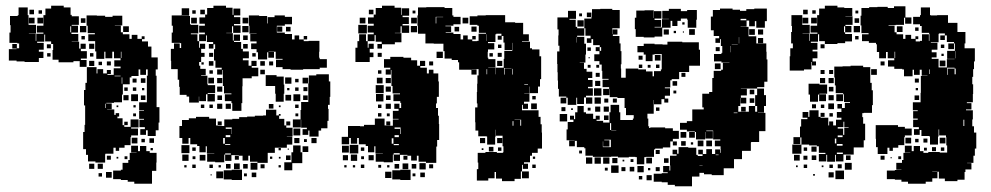

<svg xmlns="http://www.w3.org/2000/svg" viewBox="-20 -613 3469 672"><path d="M116 -396H66V-398H38V-401H11V-441H38V-443H23V-459H39V-444H47V-461H41V-463H13V-499H17V-525H42H15V-557H42V-560H45V-587H77V-560H80V-526H106V-496H81V-495H105V-470H107V-495H132V-499H109V-523H132V-560H139V-583H159V-593H203V-587H227V-561H231V-556H256V-526H231V-523H253V-499H230V-494H254V-468H231V-467H257V-443H262V-460H280V-442H263V-434H284V-408H263V-403H283V-379H259V-399H237V-395H185V-404H164V-438H166V-459H159V-468H138V-492H135V-467H110V-463H133V-439H116V-432H132V-410H116ZM99 -563H83V-579H99ZM127 -565H115V-577H127ZM348 -44H314V-48H288V-71H281V-91H271V-151H276V-176H278V-188V-234V-244H274V-298H279V-323H284V-348V-378H318V-356H321V-371H341V-356H354V-368H368V-354H356V-351H378V-374H402V-380H380V-402H402V-409H379V-432H373V-409H349V-432H345V-407H317V-433H313V-469H289V-493H312V-497H287V-523H283V-559H319V-558H348V-554H374V-558H408V-524H382V-523H403V-500H410V-493H433V-477H441V-491H461V-477H476V-486H486V-476H477V-468H498V-450H510V-412H532V-370H525V-348H528V-314V-288V-254V-238H538V-184H535V-157H525V-137H497V-157H491V-141H471V-161H487V-168H468V-194H484V-197H467V-225H484V-227H467V-255H494V-288V-314V-348H497V-370H491V-351H471V-370H465V-347H440V-342H434V-318H410V-282H407V-255H379V-253H352V-251H371V-231H355V-230H380V-211H385V-217H397V-205H391V-199H409V-175H415V-169H437V-195H465V-167H439V-133H437V-105H416V-96H397V-85H385V-96H377V-75H349V-73H348ZM131 -531H111V-551H131ZM101 -531H81V-551H101ZM279 -533H263V-549H279ZM282 -500H260V-522H282ZM229 -500V-521H226V-500ZM431 -501H411V-521H431ZM277 -475H265V-487H277ZM310 -442H292V-460H310ZM158 -444H144V-458H158ZM380 -433H402H380ZM405 -410V-432H403V-410ZM307 -415H295V-427H307ZM157 -415H145V-427H157ZM310 -382H292V-400H310ZM368 -384H354V-398H368ZM337 -385H325V-397H337ZM381 -346H402V-348H381ZM408 -320V-342H406V-320ZM489 -323H473V-339H489ZM458 -324H444V-338H458ZM427 -295H415V-307H427ZM457 -295H445V-307H457ZM485 -297H477V-305H485ZM463 -259H439V-283H463ZM430 -262H412V-280H430ZM489 -263H473V-279H489ZM351 -235V-250H349V-235ZM455 -237H447V-245H455ZM394 -238H388V-244H394ZM456 -206H446V-216H456ZM427 -175H415V-187H427ZM463 -139H439V-163H463ZM461 -111H441V-131H461ZM519 -113H503V-129H519ZM487 -115H475V-127H487ZM512 30H450V23H427V17H403V14H376V-16H403V-19H427H409V-43H429V-53H434V-78H458V-79H439V-103H463V-84H470V-102H492V-84H504V-78H528V-44H527V-15H512ZM515 -87H507V-95H515ZM368 -54H354V-68H368ZM426 -56H416V-66H426ZM394 -58H388V-64H394ZM340 -22H322V-40H340ZM310 -22H292V-40H310ZM371 9H351V-11H371ZM337 5H325V-7H337Z M825 -225H793V-252H790V-259H767V-283H790V-286H764V-312H760V-350V-368H758V-352H740V-370H756V-376H734V-401H729V-441H733V-458H727V-443H711V-459H726V-466H704V-489H701V-469H677V-493H697V-499H677V-523H697V-530H678V-552H698V-562H705V-585H727V-593H771V-586H794V-561H797V-583H821V-559H799V-553H821V-529H799V-524H822V-498H796V-521H792V-498H772V-497H795V-471H798V-492H820V-470H799V-466H824V-442H830V-433H851V-409H830V-402H850V-383H860V-400H878V-382H861V-376H884V-346H861V-339H829V-311H828V-282V-252H825ZM676 -254H642V-275H633V-281H609V-309H607V-334H602V-364V-371H579V-400H578V-442H589V-461H609V-445H614V-462H610V-463H581V-499H585V-523H581V-559H616V-584H642V-558H617V-557H645V-529H647V-526H674V-496H648V-493H671V-469H677V-446H680V-460H698V-442H684V-428H696V-414H684V-396H677V-383H681V-372H700V-350H684V-348H706V-319H707V-315H733V-287H707V-284H732V-258H706V-283H685H701V-259H677V-275H676ZM697 -563H681V-579H697ZM665 -565H653V-577H665ZM915 -405H883V-430H878V-441H859V-461H878V-468H856V-494H878V-495H853V-523H851V-559H887V-557H915V-531H917V-553H941V-531V-559H977V-554H1002V-528H977V-523H949V-501V-499H977V-494H1002V-475H1011V-489H1027V-475H1043V-469H1060V-470H1098V-432H1097V-411H1099V-406H1124V-376H1099V-371H1059H1041V-369H997V-371H969V-378H946V-404H969V-407H945V-432H920V-431H939V-411H919V-430H915ZM849 -531H829V-551H849ZM669 -531H649V-551H669ZM850 -500H828V-522H850ZM968 -502H950V-520H968ZM997 -503H981V-519H997ZM847 -473H831V-489H847ZM1055 -475H1043V-487H1055ZM847 -443H831V-459H847ZM726 -414H712V-428H726ZM875 -415H863V-427H875ZM727 -383H711V-399H727ZM907 -383H891V-399H907ZM936 -384H922V-398H936ZM693 -387H685V-395H693ZM907 -353H891V-369H907ZM725 -355H713V-367H725ZM1033 -167H1005V-195H1032V-228H1034V-256H1059V-291V-321H1039V-341H1059V-321H1061V-349H1087V-353H1131V-328H1136V-274H1134V-246H1128V-232H1130V-190H1126V-164H1104V-156H1095V-135H1063V-156H1059V-141H1039V-161H1054V-166H1034V-194H1033ZM973 -257H945V-285H943V-312H910V-350H948V-345H973V-317H975V-285H973ZM1000 -320H978V-342H1000ZM729 -321H709V-341H729ZM758 -322H740V-340H758ZM1025 -325H1013V-337H1025ZM758 -292H740V-310H758ZM1056 -294H1042V-308H1056ZM1025 -295H1013V-307H1025ZM993 -297H985V-305H993ZM1031 -259H1007V-283H1031ZM999 -261H979V-281H999ZM757 -263H741V-279H757ZM1057 -263H1041V-279H1057ZM758 -232H740V-250H758ZM788 -232H770V-250H788ZM937 -233H921V-249H937ZM1025 -235H1013V-247H1025ZM725 -235H713V-247H725ZM695 -235H683V-247H695ZM962 -238H956V-244H962ZM640 -110H618V-130H608V-172H617V-193H641V-199H666V-204H712V-198H736V-174H742V-188H756V-174H742V-172H765V-195H793V-169V-197H817V-203H845V-205H872V-208H901V-209H911V-229H947V-209H956V-214H962V-208H957V-197H975V-174H982V-188H996V-174H982V-166H1004V-136H984V-135H1003V-107H984V-96H942V-78H917V-43H881V-19H857V-43H881V-47H855V-68H849V-51H829V-68H816V-54H802V-68H816V-70H790V-50H768V-72H788V-76H768V-72H765V-45H733V-47H705V-75H730V-76H704V-101H700V-80H678V-102H699H670V-108H646V-130H640ZM1024 -206H1014V-216H1024ZM790 -162V-144H791V-167H770V-162ZM1031 -139H1007V-163H1031ZM770 -133H786V-140H770ZM1028 -112H1010V-130H1028ZM1088 -112H1070V-130H1088ZM761 -110H767V-130H761ZM1054 -116H1044V-126H1054ZM768 -106H786V-109H768ZM643 -77H615V-105H643ZM1003 -17H975V-45H1000V-80H1006V-104H1032V-80H1038V-42H1003ZM1059 -81H1039V-101H1059ZM665 -85H653V-97H665ZM963 -87H955V-95H963ZM991 -89H987V-93H991ZM640 -50H618V-72H640ZM699 -51H679V-71H699ZM997 -53H981V-69H997ZM664 -56H654V-66H664ZM933 -57H925V-65H933ZM962 -58H956V-64H962ZM819 -21H799V-41H819ZM787 -23H771V-39H787ZM847 -23H831V-39H847ZM906 -24H892V-38H906ZM725 -25H713V-37H725ZM665 -25H653V-37H665ZM963 -27H955V-35H963ZM633 -27H625V-35H633ZM753 -27H745V-35H753ZM827 17H791V15H763V-17H791V-19H827ZM761 11H737V-13H761ZM877 7H861V-9H877ZM844 4H834V-6H844ZM721 1H717V-3H721Z M1274 -396H1224V-446H1231V-469H1237V-493H1261V-469H1267V-493H1288V-499H1267V-523H1288V-530H1268V-552H1288V-562H1295V-585H1317V-593H1361V-586H1384V-561H1386V-584H1412V-558H1389V-553H1411V-529H1389V-524H1412V-498H1386V-521H1382V-498H1362V-497H1385V-465H1362V-458H1317V-443H1301V-459H1316V-467H1295V-490H1291V-469H1267V-446H1270V-460H1288V-442H1274V-429H1287V-413H1274ZM1689 19H1649V-21H1654V-44H1652V-78H1679V-81H1719V-78H1740V-80H1742V-101H1739V-138H1716V-159H1715V-135H1713V-107H1685V-135H1683V-136H1654V-156H1644V-185H1643V-237H1651V-251H1649V-291H1650V-320H1651V-349H1655V-371H1649H1631V-370H1648V-352H1630V-369H1587V-395H1583V-403H1561V-408H1536V-434H1532V-460H1498V-461H1469V-495H1443V-523H1441V-559H1443V-587H1472V-588H1506H1536V-585H1563V-559H1567V-554H1592V-528H1567V-523H1539V-502V-521H1559V-501H1540V-499H1567V-494H1592V-475H1601V-489H1617V-475H1633V-469H1650V-470H1655V-495H1681V-498H1656V-523H1651V-526H1624V-556H1651V-559H1680V-560H1710H1748V-535H1783V-533H1811V-493H1831V-469H1807V-489V-467H1835V-444H1842V-440H1868V-416H1874V-386V-336H1870V-310H1863V-287H1835V-310H1834V-286H1815V-285H1833V-257H1814V-250H1828V-232H1810V-246H1807V-227H1835H1865V-204H1872V-178H1876V-149H1877V-93H1862V-78H1842V-68H1835V-45H1814V-40H1828V-22H1810V-36H1807V-13H1803V13H1781V21H1737V12H1716V-11H1711V11H1689ZM1287 -563H1271V-579H1287ZM1434 -566H1424V-576H1434ZM1506 -554H1505V-531H1507V-553H1531V-531V-554H1506ZM1439 -531H1419V-551H1439ZM1619 -531H1599V-551H1619ZM1259 -531H1239V-551H1259ZM1264 -496H1234V-526H1264ZM1440 -500H1418V-522H1440ZM1648 -502H1630V-520H1648ZM1587 -503H1571V-519H1587ZM1688 -432H1687V-411H1689V-406H1714V-376H1743V-407H1770H1745V-435H1773V-463H1772V-438H1746V-464H1771H1742V-487H1736V-474H1722V-488H1735V-495H1717V-493H1714V-466H1688V-462H1710V-440H1688ZM1684 -470V-493H1683V-470ZM1645 -475H1633V-487H1645ZM1735 -445H1723V-457H1735ZM1530 -410H1508V-432H1530ZM1316 -414H1302V-428H1316ZM1736 -414H1722V-428H1736ZM1705 -415H1693V-427H1705ZM1202 -108H1176V-134H1198V-172H1240V-171H1254V-176H1292V-198H1326V-174H1332V-188H1346V-174H1332V-173H1355V-195H1375V-197H1355V-225H1375V-232H1360V-250H1378V-235H1384V-253H1381V-282V-259H1357V-283H1380V-286H1354V-312H1350V-350V-368H1348V-352H1330V-370H1346V-376H1324V-406H1346V-414H1392V-411H1419V-402H1440V-383H1450V-400H1468V-382H1451V-376H1474V-356H1481V-369H1497V-356H1514V-328H1516V-274H1509V-251H1506V-235H1513V-208H1516V-179H1517V-123H1510V-100H1507V-79V-43H1471V-47H1445V-68H1439V-51H1419V-68H1406V-54H1392V-68H1406V-71H1380V-50H1358V-72H1355V-45H1323V-72V-47H1295V-75H1320V-76H1294V-101H1290V-80H1268V-102H1289H1260V-108H1236V-130H1230V-110H1208V-130H1202ZM1738 -382H1720V-400H1738ZM1496 -384H1482V-398H1496ZM1713 -375V-353H1714V-376H1689V-375ZM1746 -374H1770V-375H1744V-352H1746ZM1774 -352V-372H1772V-352ZM1685 -353V-371H1683V-353ZM1315 -355H1303V-367H1315ZM1319 -321H1299V-341H1319ZM1348 -322H1330V-340H1348ZM1815 -316H1828V-318H1815ZM1323 -287H1295V-315H1323ZM1348 -292H1330V-310H1348ZM1322 -258H1296V-284H1322ZM1347 -263H1331V-279H1347ZM1855 -265H1843V-277H1855ZM1859 -231H1839V-251H1859ZM1348 -232H1330V-250H1348ZM1315 -235H1303V-247H1315ZM1315 -205H1303V-217H1315ZM1344 -206H1334V-216H1344ZM1801 -193V-173H1804V-194H1781V-193ZM1777 -173V-189H1774V-173ZM1383 -168V-187V-168ZM1380 -162V-144H1382V-167H1361V-162ZM1361 -133H1376V-140H1361ZM1678 -112H1660V-130H1678ZM1738 -112H1720V-130H1738ZM1351 -110H1357V-129H1351ZM1358 -105H1376V-109H1358ZM1234 -76H1204V-106H1234ZM1201 -79H1177V-103H1201ZM1707 -83H1691V-99H1707ZM1735 -85H1723V-97H1735ZM1255 -85H1243V-97H1255ZM1672 -88H1666V-94H1672ZM1358 -72H1379V-77H1358ZM1230 -50H1208V-72H1230ZM1288 -52H1270V-70H1288ZM1198 -52H1180V-70H1198ZM1254 -56H1244V-66H1254ZM1853 -57H1845V-65H1853ZM1470 -20H1448V-42H1470ZM1409 -21H1389V-41H1409ZM1377 -23H1361V-39H1377ZM1437 -23H1421V-39H1437ZM1496 -24H1482V-38H1496ZM1855 -25H1843V-37H1855ZM1255 -25H1243V-37H1255ZM1314 -26H1304V-36H1314ZM1193 -27H1185V-35H1193ZM1223 -27H1215V-35H1223ZM1343 -27H1335V-35H1343ZM1417 17H1381V15H1353V-17H1381V-19H1417ZM1831 11H1807V-13H1831ZM1350 10H1328V-12H1350ZM1467 7H1451V-9H1467ZM1434 4H1424V-6H1434Z M2402 39H2342V34H2317V25H2296V23H2268V-5H2296V-7H2317V-10H2301V-32H2323V-16H2326V-34H2325V-68H2348V-73H2334V-89H2350V-75H2355V-98H2389V-96H2417V-71H2422V-67H2439V-73H2424V-89H2440V-74H2452V-91H2472V-74H2483V-90H2501V-78H2503V-91H2502V-101H2482V-121H2501V-125H2476V-155V-156H2452V-154H2475V-128H2449V-151H2448V-125H2416V-151H2412V-131H2392V-151H2412V-153H2384V-159H2360V-183H2384V-189H2403V-230H2443V-237H2438V-285H2462V-291H2473V-302V-340H2478V-365H2504V-369H2510V-393H2533V-394H2505V-428H2508V-452H2503V-476H2500V-463H2484V-479H2497V-487H2478V-507H2468V-555H2475V-578H2500V-583H2544V-579H2570V-575H2592V-581H2620V-583H2664V-539H2657V-516H2627V-539H2622V-521H2602V-541H2593V-520H2572V-519H2600V-486H2627V-461H2662V-432H2663V-405H2666V-375V-327H2655V-308H2630V-303H2594V-279H2573V-271H2592V-251H2572V-270H2571V-242H2564V-222H2591H2601V-242H2623V-222H2630V-242H2623V-280H2630V-303H2654V-280H2661V-242H2654V-219H2633V-218H2659V-188V-154H2637V-116H2609V-114H2608V-85H2577V-56H2549V-24H2513V0H2471V-3H2444V-8H2428V5H2402ZM1992 -101H1972V-121H1991V-122H1963V-160H1967V-186H1987V-194H1975V-208H1989V-196H1993V-220H2031V-215H2056V-197H2065V-208H2079V-194H2068V-190H2091V-184H2113V-220H2117V-246H2147V-220H2151V-193H2170H2195V-198H2198V-210H2171V-235H2166V-270H2141V-273H2114V-301H2113V-280H2091V-302H2112V-308H2089V-334H2110V-337H2088V-365H2110H2086V-387H2078V-399H2060V-423H2078V-434H2065V-448H2079V-455H2056V-476H2050V-463H2034V-479H2047V-488H2029V-514H2025V-488H2000V-484H2025V-460H2031V-422H2029V-394H2009V-393H2024V-372H2033V-362H2053V-340H2038V-333H2054V-309H2038V-304H2055V-278H2031V-272H2053V-250H2031V-272H2024V-249H2000V-271H1997V-246H1967V-271H1962V-275H1936V-302H1933V-331H1932V-360H1931V-389H1930V-433H1938V-453H1934V-489H1935V-510H1931V-552H1968V-575H1996V-547H1973V-544H1995V-519H2000V-514H2025V-548H2050V-553H2052V-581H2081V-582H2123V-578H2149V-544V-514H2123V-510H2122V-494H2123V-510H2141V-492H2125V-487H2148V-461H2152V-434H2155V-388H2153V-373H2154V-341H2170V-373H2214V-370H2241V-363H2264V-346H2269V-364H2293V-370H2296V-395V-424H2271V-422H2264V-399H2240V-422H2233V-430H2211V-452H2233V-460H2271V-458H2299V-457H2316V-467H2368V-465H2378H2426V-439H2430V-383H2392V-361H2357V-336H2331V-332H2326V-307H2307V-304H2325V-278H2307V-268H2319V-254H2305V-266H2295V-248H2269V-263H2268V-245V-215H2246V-198H2249V-171H2252V-165H2256V-167H2308V-164H2335V-155H2356V-127H2335V-118H2349V-104H2335V-118H2326V-97H2300V-93H2273V-90H2269V-64H2240V-63H2235V-38H2209V-63H2204V-64H2181V-62H2143V-65H2119V-64H2089H2055V-93V-68H2029V-94H2054H2025V-116V-98H1999V-120H1992ZM2271 -482H2233V-484H2205V-511H2202V-551H2207V-576H2236V-577H2268V-550H2269V-574H2295V-548H2271V-543H2294V-519H2271V-517H2297V-546H2321V-547H2298V-575H2321V-582H2363V-574H2385V-578H2419V-544H2417V-516H2387V-544H2385V-548H2363V-540H2327V-516H2298V-485H2271ZM2050 -553H2034V-569H2050ZM2017 -556H2007V-566H2017ZM2572 -542H2592V-547H2572ZM2023 -520H2001V-542H2023ZM2351 -522H2333V-540H2351ZM2376 -527H2368V-535H2376ZM2622 -491H2602V-511H2622ZM2412 -491H2392V-511H2412ZM2651 -492H2633V-510H2651ZM2321 -492H2303V-510H2321ZM2346 -497H2338V-505H2346ZM2374 -499H2370V-503H2374ZM1999 -464V-483H1998V-464ZM2567 -461V-483H2566V-461ZM2597 -461V-483V-461ZM2651 -462H2633V-480H2651ZM2541 -456H2562V-457H2541ZM2537 -430V-452H2536V-430ZM2499 -434H2485V-448H2499ZM2084 -435V-448H2079V-435ZM2048 -435H2036V-447H2048ZM2505 -398H2479V-424H2505ZM2292 -401H2272V-421H2292ZM2229 -404H2215V-418H2229ZM2044 -409H2040V-413H2044ZM2502 -371H2482V-391H2502ZM2288 -375H2276V-387H2288ZM2228 -375H2216V-387H2228ZM2077 -376H2067V-386H2077ZM2047 -376H2037V-386H2047ZM2257 -376H2247V-386H2257ZM2379 -344H2365V-358H2379ZM2079 -344H2065V-358H2079ZM2081 -312H2063V-330H2081ZM2350 -313H2334V-329H2350ZM2573 -303H2594V-304H2573ZM2085 -278H2059V-304H2085ZM2620 -283H2604V-299H2620ZM2347 -286H2337V-296H2347ZM2083 -250H2061V-272H2083ZM1962 -251H1942V-271H1962ZM2620 -253H2604V-269H2620ZM2109 -254H2095V-268H2109ZM2139 -254H2125V-268H2139ZM2023 -220H2001V-242H2023ZM2111 -222H2093V-240H2111ZM2081 -222H2063V-240H2081ZM2590 -223H2574V-239H2590ZM1959 -224H1945V-238H1959ZM2288 -225H2276V-237H2288ZM2047 -226H2037V-236H2047ZM1985 -228H1979V-234H1985ZM2548 -217H2561V-219H2548ZM1965 -188H1939V-214H1965ZM2110 -193H2094V-209H2110ZM2119 -158V-182H2115V-158ZM2119 -157H2137V-158H2119ZM2382 -131H2362V-151H2382ZM2119 -125H2134H2119ZM2113 -100H2091V-118H2090V-98H2118V-124H2095V-122H2113ZM2472 -101H2452V-121H2472ZM2442 -101H2422V-121H2442ZM2380 -103H2364V-119H2380ZM2406 -107H2398V-115H2406ZM2119 -97H2134H2119ZM2289 -74H2275V-88H2289ZM2017 -76H2007V-86H2017ZM2485 -70H2495V-72H2485ZM2083 -40H2061V-62H2083ZM2053 -40H2031V-62H2053ZM2113 -40H2091V-62H2113ZM2262 -41H2242V-61H2262ZM2141 -42H2123V-60H2141ZM2320 -43H2304V-59H2320ZM2197 -46H2187V-56H2197ZM2165 -48H2159V-54H2165ZM2428 -34H2439V-35H2428ZM2145 -8H2119V-34H2145ZM2233 -10H2211V-32H2233ZM2200 -13H2184V-29H2200ZM2289 -14H2275V-28H2289ZM2169 -14H2155V-28H2169ZM2107 -16H2097V-26H2107ZM2256 -17H2248V-25H2256ZM2261 18H2243V0H2261ZM2228 15H2216V3H2228Z M2794 -366H2744V-416H2746V-444H2755V-461H2749V-501H2752V-522H2750V-560H2788V-526H2814V-496H2789V-495H2813V-470H2815V-495H2841V-499H2817V-523H2840V-560H2847V-583H2867V-593H2911V-587H2935V-561V-585H2963V-557H2939V-556H2964V-526H2939V-522H2960V-500H2938V-494H2962V-468H2938V-462H2911V-459H2867V-469H2847V-493H2843V-467H2818V-463H2841V-439H2824V-433H2841V-409H2824V-398H2836V-384H2822V-396H2820V-370H2794ZM3199 -141H3179V-161H3196V-168H3176V-194H3192V-198H3176V-224H3192V-227H3175V-255H3202V-258V-288H3203V-315V-347H3226V-348H3206V-369H3199V-351H3179V-369H3174V-346H3144V-370H3138V-372H3110V-409H3087V-431H3081V-409H3057V-431H3049V-458H3046V-463H3021V-492V-469H2997V-493H3020V-497H2995V-524H2992V-558H2995V-585H3022V-588H3051V-589H3087V-585H3109V-591H3149V-552H3170V-530H3148V-551H3144V-526H3115V-525H3090V-523H3111V-500H3118V-493H3141V-477H3149V-491H3169V-477H3184V-486H3194V-476H3185V-468H3200V-470H3207V-493H3231V-470H3233V-494H3232V-522V-498H3206V-522H3200V-528H3176V-554H3200V-560H3203V-587H3235V-560H3238V-559H3260V-560H3298V-533H3331V-501H3359V-461H3356V-444H3392V-398H3389V-371H3386V-344H3383V-318H3386V-284H3385V-255H3364V-252H3380V-230H3361V-227H3385V-195H3356H3383V-171H3389V-149H3397V-93H3392V-68H3387V-43H3365V-42H3380V-20H3359V-11H3356V16H3331V21H3287V12H3266V-12H3261V11H3243V23H3220V30H3158V23H3135V16H3112V14H3084V-16H3112V-18H3135V-19H3117V-43H3137V-53H3142V-78H3166V-79H3147V-103H3171V-84H3178V-102H3200V-84H3212V-78H3229V-81H3269V-79H3295V-104H3292V-133H3291V-160V-139H3267V-160H3265V-135H3263V-107H3235V-135H3233V-137H3205V-158H3199ZM2807 -563H2791V-579H2807ZM2835 -565H2823V-577H2835ZM2984 -566H2974V-576H2984ZM3083 -532V-553V-532ZM2839 -531H2819V-551H2839ZM2809 -531H2789V-551H2809ZM2987 -533H2971V-549H2987ZM2990 -500H2968V-522H2990ZM2938 -500V-521H2934V-500ZM3139 -501H3119V-521H3139ZM3195 -505H3183V-517H3195ZM3258 -412H3241V-407H3265V-377H3294V-406H3321V-407H3295V-435H3322V-461H3319V-441H3299V-461H3319V-466H3294V-489H3287V-473H3271V-489H3287V-496H3266V-494H3265V-465H3238V-463H3261V-439H3241V-430H3258ZM2985 -475H2973V-487H2985ZM2866 -444H2852V-458H2866ZM3285 -445H3273V-457H3285ZM3324 -409V-434H3323V-409ZM3089 -433H3110H3089ZM3113 -410V-432H3111V-410ZM3283 -417H3275V-425H3283ZM3110 -380H3088V-402H3110ZM3289 -381H3269V-401H3289ZM3076 -384H3062V-398H3076ZM2785 -75H2753V-107H2785V-132H2781V-109H2757V-133H2780V-170H2784V-196H2806V-201H2789V-221H2809V-204H2813V-227H2845V-204H2852V-218H2866V-204H2852V-201H2879V-174H2882V-188H2896V-174H2906V-194H2925V-201H2909V-221H2925V-233H2911V-249H2927V-235H2937V-253H2955V-256H2934V-283H2931V-259H2907V-283H2931V-287H2905V-314H2902V-342H2900V-380H2929V-381H2957V-383H3001V-378H3026V-348V-323H3031V-297H3035V-245H3032V-218H3003V-217H2998V-203H3001V-180H3008V-122H3003V-97H2968V-72H2932V-48H2906V-71H2903V-47H2875V-71H2872V-48H2846V-74H2869V-78H2846V-101H2839V-104H2812V-107H2785ZM3321 -373V-376H3295V-351H3297V-373H3321V-353H3325V-373ZM3049 -351H3029V-371H3049ZM3234 -354V-370H3232V-354ZM2866 -354H2852V-368H2866ZM2896 -354H2882V-368H2896ZM2898 -322H2880V-340H2898ZM2868 -322H2850V-340H2868ZM3196 -324H3182V-338H3196ZM2843 -257H2815V-282H2810V-320H2848V-317H2875V-285H2848V-283H2871V-259H2847V-282H2843ZM2897 -293H2881V-309H2897ZM3193 -297H3185V-305H3193ZM2898 -262H2880V-280H2898ZM3197 -263H3181V-279H3197ZM2899 -231H2879V-251H2899ZM2836 -234H2822V-248H2836ZM2865 -235H2853V-247H2865ZM2895 -205H2883V-217H2895ZM3355 -172V-194H3352V-172ZM2932 -168H2912V-163H2931V-141H2935V-165H2950V-167H2935V-187H2932ZM3086 -74H3052V-98H3046V-127H3045V-175H3093H3123V-169H3147V-163H3171V-139H3147V-133H3145V-105H3124V-96H3105V-85H3093V-96H3086ZM2912 -133H2929V-139H2912ZM3169 -111H3149V-131H3169ZM3289 -111H3269V-131H3289ZM3226 -114H3212V-128H3226ZM2907 -111V-128H2902V-111ZM3195 -115H3183V-127H3195ZM2909 -103H2929V-109H2909ZM2838 -82H2820V-100H2838ZM3256 -84H3242V-98H3256ZM2805 -85H2793V-97H2805ZM3285 -85H3273V-97H3285ZM3224 -86H3214V-96H3224ZM2909 -74H2930V-79H2909ZM2779 -51H2759V-71H2779ZM2957 -53H2941V-69H2957ZM2837 -53H2821V-69H2837ZM3076 -54H3062V-68H3076ZM2806 -54H2792V-68H2806ZM3134 -56H3124V-66H3134ZM3101 -59H3097V-63H3101ZM2961 -19H2937V-43H2961ZM2926 -24H2912V-38H2926ZM2805 -25H2793V-37H2805ZM2895 -25H2883V-37H2895ZM2772 -28H2766V-34H2772ZM2862 -28H2856V-34H2862ZM2934 14H2904V-16H2934ZM3243 -13H3260V-14H3243ZM2898 8H2880V-10H2898ZM2832 2H2826V-4H2832Z"/></svg>

Font: Rubik Storm
Style: Regular
Weight: 400
Designer: Hubert and Fischer, NaN
Foundry: Hubert and Fischer, NaN
Version: Version 2.201